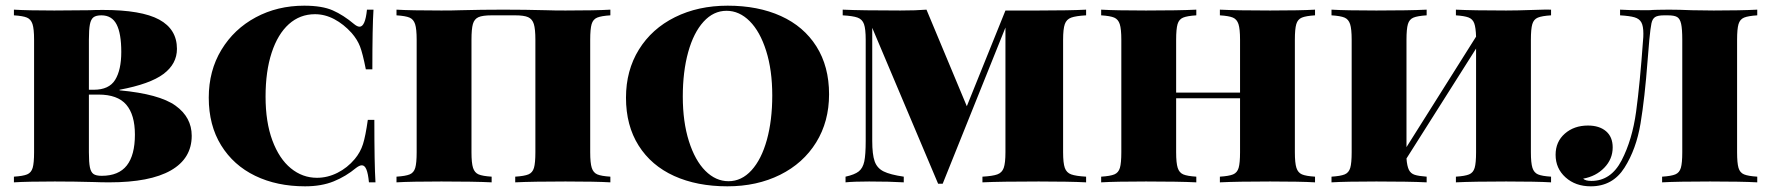

<svg xmlns="http://www.w3.org/2000/svg" viewBox="-20 -642 6236 676"><path d="M655 -164Q655 -84 581.5 -42Q508 0 365 0Q335 0 313 -1Q241 -3 173 -3Q77 -3 29 0V-20Q61 -22 75.5 -28Q90 -34 95 -51Q100 -68 100 -106V-502Q100 -540 94.5 -557Q89 -574 75 -580Q61 -586 29 -588V-608Q77 -605 171 -605L293 -606Q314 -607 342 -607Q478 -607 540.5 -573Q603 -539 603 -470Q603 -417 555.5 -381.5Q508 -346 401 -326V-324Q541 -311 598 -270Q655 -229 655 -164ZM293 -502V-326H310Q364 -326 385.5 -361Q407 -396 407 -459Q407 -524 390.5 -556Q374 -588 337 -588Q318 -588 309 -581Q300 -574 296.5 -556Q293 -538 293 -502ZM455 -168Q455 -238 424.5 -273.5Q394 -309 327 -309H293V-106Q293 -70 296.5 -53Q300 -36 309 -29.5Q318 -23 338 -23Q398 -23 426.5 -59.5Q455 -96 455 -168Z M1227 -557Q1238 -548 1246 -548Q1266 -548 1272 -608H1295Q1291 -548 1291 -398H1268Q1257 -454 1247.5 -478.5Q1238 -503 1218 -526Q1190 -557 1157 -574.5Q1124 -592 1089 -592Q1036 -592 997 -557Q958 -522 936.5 -456.5Q915 -391 915 -302Q915 -212 939 -147.5Q963 -83 1004 -49.5Q1045 -16 1096 -16Q1133 -16 1168 -33.5Q1203 -51 1229 -82Q1249 -106 1258 -134.5Q1267 -163 1275 -220H1298Q1298 -63 1302 0H1279Q1276 -31 1270 -45.5Q1264 -60 1254 -60Q1246 -60 1234 -51Q1198 -21 1155 -3.5Q1112 14 1054 14Q955 14 878.5 -23Q802 -60 758.5 -130.5Q715 -201 715 -298Q715 -393 759.5 -466.5Q804 -540 880.5 -581Q957 -622 1051 -622Q1114 -622 1151.5 -605.5Q1189 -589 1227 -557Z M2129 -588Q2097 -586 2082.5 -580Q2068 -574 2063 -557Q2058 -540 2058 -502V-106Q2058 -68 2063.5 -51Q2069 -34 2083 -28Q2097 -22 2129 -20V0Q2078 -3 1971 -3Q1856 -3 1794 0V-20Q1826 -22 1840.5 -28Q1855 -34 1860 -51Q1865 -68 1865 -106V-502Q1865 -540 1859.5 -557.5Q1854 -575 1839.5 -581.5Q1825 -588 1794 -588H1711Q1679 -588 1664.5 -581.5Q1650 -575 1645 -557.5Q1640 -540 1640 -502V-106Q1640 -68 1645.5 -51Q1651 -34 1665 -28Q1679 -22 1711 -20V0Q1650 -3 1534 -3Q1427 -3 1376 0V-20Q1408 -22 1422.5 -28Q1437 -34 1442 -51Q1447 -68 1447 -106V-502Q1447 -540 1441.5 -557Q1436 -574 1422 -580Q1408 -586 1376 -588V-608Q1427 -605 1534 -605Q1575 -605 1601 -606Q1675 -608 1752 -608Q1828 -608 1904 -606Q1929 -605 1971 -605Q2078 -605 2129 -608Z M2899 -310Q2899 -214 2853.5 -140.5Q2808 -67 2726.5 -26.5Q2645 14 2541 14Q2434 14 2353.5 -22.5Q2273 -59 2228.5 -129.5Q2184 -200 2184 -298Q2184 -394 2229.5 -467.5Q2275 -541 2356.5 -581.5Q2438 -622 2542 -622Q2649 -622 2729.5 -585.5Q2810 -549 2854.5 -478.5Q2899 -408 2899 -310ZM2384 -302Q2384 -213 2405.5 -145Q2427 -77 2463.5 -40.5Q2500 -4 2545 -4Q2591 -4 2626 -42.5Q2661 -81 2680 -149.5Q2699 -218 2699 -306Q2699 -395 2677.5 -463Q2656 -531 2619.5 -567.5Q2583 -604 2538 -604Q2492 -604 2457 -565.5Q2422 -527 2403 -458.5Q2384 -390 2384 -302Z M3723 -502V-106Q3723 -68 3729 -51Q3735 -34 3751.5 -28Q3768 -22 3804 -20V0Q3746 -3 3637 -3Q3502 -3 3439 0V-20Q3475 -22 3491.5 -28Q3508 -34 3514 -51Q3520 -68 3520 -106V-545L3299 5H3283L3051 -544V-146Q3051 -98 3059.5 -74Q3068 -50 3091 -38.5Q3114 -27 3162 -20V0Q3113 -3 3040 -3Q2987 -3 2957 0V-20Q2989 -27 3003.5 -38.5Q3018 -50 3023 -73.5Q3028 -97 3028 -146V-502Q3028 -540 3022 -557Q3016 -574 2999.5 -580Q2983 -586 2947 -588V-608Q3013 -605 3150 -605Q3205 -605 3242 -608L3384 -268L3520 -605H3637Q3746 -605 3804 -608V-588Q3768 -586 3751.5 -580Q3735 -574 3729 -557Q3723 -540 3723 -502Z M4610 -588Q4578 -586 4563.5 -580Q4549 -574 4544 -557Q4539 -540 4539 -502V-106Q4539 -68 4544.5 -51Q4550 -34 4564 -28Q4578 -22 4610 -20V0Q4559 -3 4452 -3Q4337 -3 4275 0V-20Q4307 -22 4321.5 -28Q4336 -34 4341 -51Q4346 -68 4346 -106V-296H4121V-106Q4121 -68 4126.5 -51Q4132 -34 4146 -28Q4160 -22 4192 -20V0Q4131 -3 4015 -3Q3908 -3 3857 0V-20Q3889 -22 3903.5 -28Q3918 -34 3923 -51Q3928 -68 3928 -106V-502Q3928 -540 3922.5 -557Q3917 -574 3903 -580Q3889 -586 3857 -588V-608Q3908 -605 4015 -605Q4130 -605 4192 -608V-588Q4160 -586 4145.5 -580Q4131 -574 4126 -557Q4121 -540 4121 -502V-316H4346V-502Q4346 -540 4340.5 -557Q4335 -574 4321 -580Q4307 -586 4275 -588V-608Q4336 -605 4452 -605Q4559 -605 4610 -608Z M5370 -502V-106Q5370 -68 5375.5 -51Q5381 -34 5395 -28Q5409 -22 5441 -20V0Q5390 -3 5283 -3Q5168 -3 5106 0V-20Q5138 -22 5152.5 -28Q5167 -34 5172 -51Q5177 -68 5177 -106V-471L4932 -84Q4934 -57 4940.5 -44Q4947 -31 4961 -26.5Q4975 -22 5003 -20V0Q4942 -3 4826 -3Q4719 -3 4668 0V-20Q4700 -22 4714.5 -28Q4729 -34 4734 -51Q4739 -68 4739 -106V-502Q4739 -540 4733.5 -557Q4728 -574 4714 -580Q4700 -586 4668 -588V-608Q4719 -605 4826 -605Q4941 -605 5003 -608V-588Q4971 -586 4956.5 -580Q4942 -574 4937 -557Q4932 -540 4932 -502V-124L5177 -513Q5176 -545 5170.5 -560Q5165 -575 5150.5 -580.5Q5136 -586 5106 -588V-608Q5167 -605 5283 -605Q5321 -605 5377 -607Q5433 -609 5441 -608V-588Q5409 -586 5394.5 -580Q5380 -574 5375 -557Q5370 -540 5370 -502Z M6167 -588Q6135 -586 6120.5 -580Q6106 -574 6101 -557Q6096 -540 6096 -502V-106Q6096 -68 6101 -51Q6106 -34 6120.5 -28Q6135 -22 6167 -20V0Q6112 -3 6001 -3Q5886 -3 5832 0V-20Q5864 -22 5878.5 -28Q5893 -34 5898 -51Q5903 -68 5903 -106V-502Q5903 -540 5899 -558Q5895 -576 5885 -582Q5875 -588 5852 -588H5839Q5817 -588 5807.5 -582Q5798 -576 5794.5 -560Q5791 -544 5787 -502L5781 -430Q5771 -297 5756 -207Q5741 -117 5699.5 -51.5Q5658 14 5581 14Q5527 14 5492 -17.5Q5457 -49 5457 -97Q5457 -143 5489.5 -171.5Q5522 -200 5571 -200Q5611 -200 5634.5 -180Q5658 -160 5658 -123Q5658 -82 5628.5 -51.5Q5599 -21 5554 -13Q5562 -5 5583 -5Q5652 -5 5689.5 -77.5Q5727 -150 5740.5 -249Q5754 -348 5765 -502Q5766 -510 5766 -524Q5766 -550 5759 -563Q5752 -576 5735 -581Q5718 -586 5684 -588V-608Q5709 -606 5777 -606Q5793 -606 5799 -607Q5805 -607 5816.5 -607.5Q5828 -608 5856 -608Q5891 -608 5937 -606L6014 -605Q6108 -605 6167 -608Z"/></svg>

Font: Playfair Display SC Black
Style: Regular
Weight: 900
Designer: Claus Eggers Sørensen
Foundry: Claus Eggers Sørensen
Version: Version 1.200; ttfautohint (v1.6)